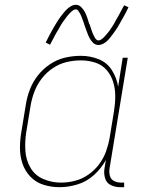

<svg xmlns="http://www.w3.org/2000/svg" viewBox="-20 -770 616 798"><path d="M227 8Q264 8 302 -3.5Q340 -15 370.5 -42.5Q401 -70 420 -105L414 -68Q411 -48 417 -28.5Q423 -9 441 -0.5Q459 8 480 8H496V-11H483Q468 -11 454.5 -17.5Q441 -24 437 -38.5Q433 -53 435 -68L511 -530H490L471 -410Q465 -447 445 -478.5Q425 -510 390 -524Q355 -538 316 -538Q283 -538 250.5 -530.5Q218 -523 188.5 -503.5Q159 -484 137.5 -456.5Q116 -429 104 -397.5Q92 -366 87 -333L69 -223Q63 -189 63 -155Q63 -121 73.5 -90Q84 -59 106.5 -35.5Q129 -12 161 -2Q193 8 227 8ZM233 -11Q195 -11 160 -26Q125 -41 106.5 -73Q88 -105 85.5 -143Q83 -181 89 -220L107 -330Q112 -360 123 -389Q134 -418 153.5 -443.5Q173 -469 200 -487Q227 -505 256.5 -512Q286 -519 316 -519Q347 -519 375.5 -510Q404 -501 423 -479Q442 -457 450.5 -429Q459 -401 459 -370.5Q459 -340 454 -309L436 -199Q431 -170 421 -141.5Q411 -113 392 -87.5Q373 -62 347 -44Q321 -26 291.5 -18.5Q262 -11 233 -11ZM389 -583Q399 -583 408.5 -588Q418 -593 425 -599.5Q432 -606 439 -615Q446 -624 450 -629.5Q454 -635 459 -642Q464 -649 469 -657Q474 -665 479 -674.5Q484 -684 490 -694Q496 -704 502 -715.5Q508 -727 514 -740L496 -748Q492 -741 488.5 -734.5Q485 -728 481.5 -721.5Q478 -715 475 -709Q472 -703 468.5 -697.5Q465 -692 462 -686.5Q459 -681 456.5 -676Q454 -671 451 -666.5Q448 -662 445.5 -658Q443 -654 440 -650Q437 -646 435 -642.5Q433 -639 430.5 -636.5Q428 -634 424 -629Q420 -624 415.5 -619Q411 -614 408 -611.5Q405 -609 400 -605.5Q395 -602 389 -602Q384 -602 380 -606Q376 -610 373 -615.5Q370 -621 368 -625.5Q366 -630 364 -635Q362 -640 360 -646Q358 -652 356 -658Q354 -664 352 -670H351Q347 -683 343 -695.5Q339 -708 333 -719.5Q327 -731 317.5 -740.5Q308 -750 295 -750Q285 -750 275.5 -744.5Q266 -739 259.5 -733Q253 -727 245.5 -718Q238 -709 234 -703.5Q230 -698 225 -691Q220 -684 215 -675.5Q210 -667 204.5 -658Q199 -649 193.5 -638.5Q188 -628 182 -617Q176 -606 170 -593L188 -584Q192 -592 195.5 -598.5Q199 -605 202.5 -611.5Q206 -618 209 -624Q212 -630 215.5 -635.5Q219 -641 222 -646Q225 -651 227.5 -656Q230 -661 233 -665.5Q236 -670 238.5 -674.5Q241 -679 244 -682.5Q247 -686 249.5 -689.5Q252 -693 254 -696Q256 -699 260 -704Q264 -709 268.5 -713.5Q273 -718 276 -721Q279 -724 284 -727.5Q289 -731 295 -731Q301 -731 305 -725.5Q309 -720 312.5 -714Q316 -708 318 -702.5Q320 -697 322.5 -690.5Q325 -684 327.5 -677Q330 -670 332 -663Q337 -650 341.5 -637Q346 -624 351.5 -613Q357 -602 366.5 -592.5Q376 -583 389 -583Z"/></svg>

Font: Iosevka Sparkle Thin
Style: Italic
Weight: 100
Italic angle: -9°
Designer: Belleve Invis
Foundry: Belleve Invis
Version: Version 4.5.0; ttfautohint (v1.8.3)